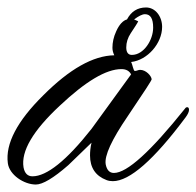

<svg xmlns="http://www.w3.org/2000/svg" viewBox="-29 -489 526 514"><path d="M322 -290 216 -144C149 -59 96 -17 58 -17C45 -17 37 -25 34 -41C27 -84 59 -139 131 -206C200 -271 255 -304 296 -304C309 -304 317 -299 322 -290ZM405 -417C405 -445 387 -469 362 -469C339 -469 322 -458 311 -437C300 -434 290 -423 282 -405C275 -390 272 -375 272 -361C272 -354 274 -347 277 -341C220 -340 157 -304 87 -234C17 -165 -15 -104 -8 -52C-4 -21 35 5 67 5C85 5 114 -12 154 -47L216 -107C213 -94 212 -83 212 -73C212 -40 227 -18 256 -7C261 -5 267 -4 273 -4C318 -4 383 -61 468 -175C474 -183 477 -190 477 -195C477 -200 475 -202 472 -202C470 -202 468 -201 466 -198C374 -83 311 -26 276 -26C264 -26 257 -34 254 -49C250 -72 270 -115 313 -178C356 -242 378 -275 377 -277C376 -286 362 -302 346 -302C341 -302 337 -299 332 -299C328 -299 326 -316 322 -323C366 -328 405 -373 405 -417ZM381 -415C381 -382 356 -342 324 -342C314 -342 309 -349 309 -362C309 -375 313 -388 321 -400C332 -417 339 -427 341 -432L330 -437C342 -446 352 -451 359 -451C374 -451 381 -439 381 -415Z"/></svg>

Font: AlexBrush
Style: Regular
Weight: 400
Designer: Robert E. Leuschke
Foundry: Robert E. Leuschke
Version: Version 1.001